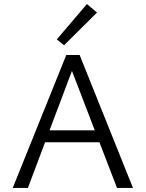

<svg xmlns="http://www.w3.org/2000/svg" viewBox="-20 -930 721 950"><path d="M460 -868 297 -706 261 -735 410 -910ZM559 0 472 -226H203L118 0H43L308 -658H374L638 0ZM225 -285H449L336 -579Z"/></svg>

Font: EauTestSC
Style: Regular
Weight: 400
Designer: Christian Thalmann (Catharsis Fonts)
Version: Version 0.001;PS 000.001;hotconv 1.0.88;makeotf.lib2.5.64775